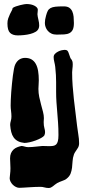

<svg xmlns="http://www.w3.org/2000/svg" viewBox="-20 -711 424 959"><path d="M172.9 -568.8Q168.9 -558.6 157.7 -552Q146.5 -545.4 131.6 -541.5Q116.7 -537.6 100.1 -535.9Q83.5 -534.2 68.8 -534.2Q43.5 -534.2 30.3 -546.9Q17.1 -559.6 17.1 -594.2Q17.1 -607.9 21.2 -619.6Q25.4 -631.3 30 -641.1Q34.7 -650.9 38.8 -658.2Q43 -665.5 43 -670.9Q48.8 -675.3 59.3 -679Q69.8 -682.6 80.6 -685.3Q91.3 -688 100.1 -689.5Q108.9 -690.9 111.8 -690.9Q136.7 -690.9 152.8 -682.1Q168.9 -673.3 168.9 -662.1Q168.9 -656.7 168 -650.6Q167 -644.5 167 -640.1Q168 -627.4 171.9 -612.1Q175.8 -596.7 175.8 -584Q175.8 -575.2 172.9 -568.8ZM201.2 -34.2Q197.3 -28.3 185.3 -21.7Q173.3 -15.1 158.2 -9.5Q143.1 -3.9 127.7 -0.5Q112.3 2.9 102.1 2.9Q83 1 69.8 -5.9Q56.6 -12.7 48.3 -24.4Q40 -36.1 36.1 -51.8Q32.2 -67.4 30.8 -86.9Q30.8 -96.7 33.9 -106.7Q37.1 -116.7 37.1 -128.9Q37.1 -142.6 35.2 -156.5Q33.2 -170.4 33.2 -184.1Q33.2 -195.3 33.9 -212.9Q34.7 -230.5 36.1 -251Q37.6 -271.5 39.8 -293Q42 -314.5 44.4 -333.5Q46.9 -352.5 49.8 -367.4Q52.7 -382.3 56.2 -389.2Q64.5 -406.2 77.1 -414.1Q89.8 -421.9 105 -421.9Q124.5 -421.9 137.7 -414.1Q150.9 -406.2 158.9 -391.6Q167 -377 170.4 -356.2Q173.8 -335.4 173.8 -310.1Q173.8 -298.8 172.9 -288.1Q171.9 -277.3 171.9 -267.1Q171.9 -246.6 176 -226.6Q180.2 -206.5 185.3 -188Q190.4 -169.4 194.8 -152.3Q199.2 -135.3 199.2 -121.1Q199.2 -116.7 198.7 -111.1Q198.2 -105.5 198.2 -101.1Q198.2 -83 201.7 -71.5Q205.1 -60.1 205.1 -50.8Q205.1 -42 201.2 -34.2ZM349.1 -596.2Q349.1 -574.7 343.5 -563Q337.9 -551.3 327.1 -545.7Q316.4 -540 300.3 -539.1Q284.2 -538.1 263.2 -538.1Q248 -538.1 237.1 -543.2Q226.1 -548.3 218.8 -556.9Q211.4 -565.4 207.8 -575.7Q204.1 -585.9 204.1 -596.2Q204.1 -612.3 210 -632.8Q213.9 -647.5 218.5 -656.5Q223.1 -665.5 232.4 -670.7Q241.7 -675.8 257.1 -677.5Q272.5 -679.2 298.3 -679.2Q315.9 -679.2 325.9 -672.4Q335.9 -665.5 341.1 -653.8Q346.2 -642.1 347.7 -627.2Q349.1 -612.3 349.1 -596.2ZM374 15.1Q373 20.5 370.1 25.9Q367.2 31.2 363 37.1Q358.9 43 355 49.1Q351.1 55.2 349.1 61Q343.3 77.6 342.5 94.2Q341.8 110.8 339.8 126.5Q337.9 142.1 332.5 156.2Q327.1 170.4 312 182.1Q308.1 185.5 302.2 188Q296.4 190.4 290 192.9Q283.7 195.3 277.3 197.8Q271 200.2 266.1 203.1Q259.3 207 254.2 211.4Q249 215.8 244.1 219.5Q239.3 223.1 234.4 225.6Q229.5 228 223.1 228Q212.4 228 202.1 225.1Q191.9 222.2 182.1 222.2Q168.5 222.2 152.8 222.9Q137.2 223.6 122.6 224.6Q107.9 225.6 95.7 226.3Q83.5 227.1 76.2 227.1Q68.4 227.1 59.8 222.9Q51.3 218.8 44.4 212.2Q37.6 205.6 33 196.8Q28.3 188 28.3 179.2Q28.3 172.4 30.3 159.2Q32.2 146 32.2 128.9Q32.2 115.2 31.2 102.1Q30.3 88.9 30.3 80.1Q30.3 64.9 34.9 54.2Q39.6 43.5 47.4 36.1Q55.2 28.8 65.4 24.7Q75.7 20.5 86.9 18.1Q93.8 18.1 102.8 21Q111.8 23.9 121.1 23.9Q139.2 23.9 158.4 21.5Q177.7 19 191.9 18.1Q199.7 18.1 208.3 18.6Q216.8 19 225.1 19Q236.8 19 245.6 17.6Q254.4 16.1 260.3 10.7Q266.1 5.4 269 -5.9Q272 -17.1 272 -36.1Q272 -69.8 270 -97.7Q268.1 -125.5 265.9 -150.9Q263.7 -176.3 262 -200.9Q260.3 -225.6 260.3 -252.9V-300.8Q260.3 -319.3 259.3 -336.4Q258.3 -353.5 255.9 -377Q254.4 -389.2 251.2 -401.9Q248 -414.6 248 -425.8Q248 -435.5 254.9 -442.4Q261.7 -449.2 270.5 -453.6Q279.3 -458 288.1 -460Q296.9 -461.9 301.3 -461.9Q308.6 -461.9 312.5 -460.4Q316.4 -459 319.1 -454.6Q321.8 -450.2 324.2 -442.6Q326.7 -435.1 331.1 -422.9Q332.5 -418.9 334.7 -416.7Q336.9 -414.6 338.6 -411.6Q340.3 -408.7 341.8 -403.8Q343.3 -398.9 343.3 -389.2Q343.3 -378.4 341.8 -368.4Q340.3 -358.4 340.3 -350.1Q340.3 -315.9 342.8 -282.7Q345.2 -249.5 348.9 -216.6Q352.5 -183.6 356.9 -149.9Q361.3 -116.2 365.2 -81.1Q367.7 -60.1 371.3 -38.3Q375 -16.6 375 2Q375 4.9 375 8.5Q375 12.2 374 15.1Z"/></svg>

Font: Freckle Face
Style: Regular
Weight: 400
Designer: Astigmatic (AOETI)
Foundry: Astigmatic (AOETI)
Version: Version 1.000